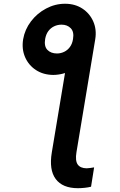

<svg xmlns="http://www.w3.org/2000/svg" viewBox="-20 -780 628 1009"><path d="M340.8 -511.2 480.5 -573.7 381.8 20Q374.5 64.9 388.4 84.5Q402.3 104 435.1 104.5Q443.8 104 454.1 102.8Q464.4 101.6 474.6 99.6L458.5 201.2Q443.4 205.1 425 207Q406.7 209 389.6 209Q308.6 209 272.7 160.6Q236.8 112.3 252.4 20ZM101.6 -573.7Q110.4 -625 142.6 -667.5Q174.8 -710 222.2 -735.1Q269.5 -760.3 321.8 -760.3Q374 -760.3 412.6 -735.1Q451.2 -710 470 -667.5Q488.8 -625 480.5 -573.7Q472.2 -522.9 439.2 -480.2Q406.2 -437.5 358.9 -412.1Q311.5 -386.7 259.8 -386.2Q207.5 -386.7 168.9 -411.9Q130.4 -437 111.8 -479.7Q93.3 -522.5 101.6 -573.7ZM279.3 -499Q299.3 -499 317.1 -507.6Q335 -516.1 347.4 -533Q359.9 -549.8 363.8 -575.2Q370.1 -612.8 351.8 -631.6Q333.5 -650.4 303.7 -650.4Q282.7 -650.4 264.6 -641.8Q246.6 -633.3 234.1 -616.7Q221.7 -600.1 217.3 -575.2Q210.9 -536.6 229.2 -517.8Q247.6 -499 279.3 -499Z"/></svg>

Font: Inter 28pt SemiBold
Style: Italic
Weight: 600
Italic angle: -9.3988°
Designer: Rasmus Andersson
Foundry: rsms
Version: Version 4.001;git-66647c0bb